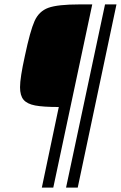

<svg xmlns="http://www.w3.org/2000/svg" viewBox="-20 -708 549 872"><path d="M71 -312Q71 -355 93 -454Q117 -568 137 -612.5Q157 -657 199.5 -672.5Q242 -688 342 -688H399L222 144H170L247 -222Q176 -222 139.5 -229Q103 -236 87 -255Q71 -274 71 -312ZM280 144 457 -688H509L333 144Z"/></svg>

Font: Saira Semi Condensed Light
Style: Italic
Weight: 300
Width: 4
Italic angle: -12°
Designer: Hector Gatti with collaboration of the Omnibus-Type team
Foundry: Omnibus-Type
Version: Version 1.001; ttfautohint (v1.8)